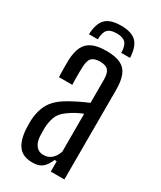

<svg xmlns="http://www.w3.org/2000/svg" viewBox="-190 -808 737 880"><g transform="rotate(30 178.5 -367.5)"><path d="M140.4 6.4Q90.6 6.4 66.9 -22.3Q43.2 -50.9 38.6 -109Q38.1 -121.6 37.7 -134.6Q37.3 -147.6 37.8 -159.3Q40.1 -194.8 50.2 -223.1Q60.2 -251.5 82.2 -275Q104.3 -298.4 142.8 -319.5Q164.6 -331.9 187.7 -343Q210.7 -354.2 234.2 -363.8V-487.7Q234.2 -520.1 221.9 -534.9Q209.6 -549.7 177.3 -549.7Q149.2 -549.7 135.5 -537Q121.9 -524.3 120.4 -489.6Q119.9 -478.2 119.6 -461Q119.4 -443.9 119.6 -425.9Q119.9 -407.8 120.4 -393.6H49.9Q49.4 -412.3 48.9 -437.5Q48.4 -462.8 48.9 -482.9Q50.6 -526.7 64 -554.1Q77.5 -581.4 105.6 -594.1Q133.6 -606.8 179.7 -606.8Q227.6 -606.8 255.1 -593.1Q282.7 -579.4 294.4 -550Q306.1 -520.6 306.1 -473.2L305.9 0H233.8V-54.7H222Q210.7 -25.4 192.2 -9.5Q173.7 6.4 140.4 6.4ZM165.3 -48.9Q190.4 -48.9 207.4 -63.5Q224.5 -78.1 234 -105.6V-306Q216.8 -299.3 198.7 -290.1Q180.5 -280.9 158.7 -264.5Q130.3 -244.2 120.7 -218.5Q111 -192.9 109.5 -159.3Q109.4 -150.2 109.6 -138.2Q109.8 -126.1 110.3 -113.8Q112.8 -82.7 127.2 -65.8Q141.5 -48.9 165.3 -48.9ZM179.5 -740.7Q235.2 -740.7 260.3 -715.8Q285.4 -690.9 288 -632.8H241.5Q241.1 -669.1 227 -684.5Q212.9 -699.9 179.5 -699.9Q146.1 -699.9 132 -684.5Q117.9 -669.1 117.5 -632.8H70.6Q73.1 -690.9 98.4 -715.8Q123.7 -740.7 179.5 -740.7Z"/></g></svg>

Font: Big Shoulders Display SC Thin
Style: Regular
Weight: 100
Designer: Patric King
Foundry: XO Type Co
Version: Version 2.002